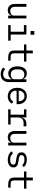

<svg xmlns="http://www.w3.org/2000/svg" viewBox="2204 -2984 992 5440"><g transform="rotate(90 2700.0 -264.0)"><path d="M422 -84H418Q399 -40 364.5 -14Q330 12 271 12Q189 12 140.5 -40Q92 -92 92 -185V-516H172V-199Q172 -129 203 -94Q234 -59 294 -59Q347 -59 384.5 -84.5Q422 -110 422 -158V-516H502V0H422Z M690 -70H879V-445H690V-516H959V-70H1132V0H690ZM965 -740V-634H859V-740Z M1491 -172Q1491 -124 1506 -101.5Q1521 -79 1549.5 -73.5Q1578 -68 1635 -68H1698V0H1636Q1557 0 1509.5 -13.5Q1462 -27 1436.5 -65Q1411 -103 1411 -173V-448H1239V-516H1411V-698H1491V-516H1726V-448H1491Z M2305 -17Q2305 90 2245 151Q2185 212 2078 212Q1962 212 1893 141L1940 86Q1994 142 2079 142Q2152 142 2188.5 103.5Q2225 65 2225 -12V-98H2221Q2196 -51 2156 -26.5Q2116 -2 2062 -2Q1968 -2 1914 -72.5Q1860 -143 1860 -265Q1860 -387 1914 -457.5Q1968 -528 2062 -528Q2116 -528 2156 -503.5Q2196 -479 2221 -432H2225V-516H2305ZM2225 -179V-351Q2225 -401 2187 -429Q2149 -457 2093 -457Q2024 -457 1985 -415Q1946 -373 1946 -302V-228Q1946 -157 1985 -115Q2024 -73 2093 -73Q2149 -73 2187 -101Q2225 -129 2225 -179Z M2467 -257Q2467 -338 2497 -399.5Q2527 -461 2580.5 -494.5Q2634 -528 2704 -528Q2772 -528 2824 -495.5Q2876 -463 2904.5 -406Q2933 -349 2933 -276V-238H2551V-214Q2551 -145 2594 -101Q2637 -57 2709 -57Q2760 -57 2798 -80.5Q2836 -104 2857 -147L2916 -107Q2892 -53 2837.5 -20.5Q2783 12 2709 12Q2636 12 2581 -21Q2526 -54 2496.5 -115Q2467 -176 2467 -257ZM2551 -305V-298H2847V-309Q2847 -377 2807.5 -419.5Q2768 -462 2704 -462Q2661 -462 2626 -441.5Q2591 -421 2571 -385Q2551 -349 2551 -305Z M3077 -68H3228V-448H3077V-516H3308V-386H3313Q3351 -516 3487 -516H3559V-436H3462Q3389 -436 3348.5 -395Q3308 -354 3308 -291V-68H3508V0H3077Z M4022 -84H4018Q3999 -40 3964.5 -14Q3930 12 3871 12Q3789 12 3740.5 -40Q3692 -92 3692 -185V-516H3772V-199Q3772 -129 3803 -94Q3834 -59 3894 -59Q3947 -59 3984.5 -84.5Q4022 -110 4022 -158V-516H4102V0H4022Z M4267 -89 4321 -136Q4359 -95 4404 -75Q4449 -55 4508 -55Q4571 -55 4608 -77.5Q4645 -100 4645 -144Q4645 -181 4621 -197Q4597 -213 4554 -219L4473 -231Q4424 -238 4387 -250.5Q4350 -263 4323 -292.5Q4296 -322 4296 -374Q4296 -449 4353 -488.5Q4410 -528 4504 -528Q4636 -528 4714 -445L4662 -396Q4639 -423 4600.5 -442Q4562 -461 4501 -461Q4440 -461 4407.5 -440Q4375 -419 4375 -379Q4375 -342 4399.5 -326Q4424 -310 4466 -304L4547 -292Q4597 -285 4634 -272.5Q4671 -260 4697.5 -230.5Q4724 -201 4724 -149Q4724 -73 4665 -30.5Q4606 12 4506 12Q4428 12 4369 -14.5Q4310 -41 4267 -89Z M5091 -172Q5091 -124 5106 -101.5Q5121 -79 5149.5 -73.5Q5178 -68 5235 -68H5298V0H5236Q5157 0 5109.5 -13.5Q5062 -27 5036.5 -65Q5011 -103 5011 -173V-448H4839V-516H5011V-698H5091V-516H5326V-448H5091Z"/></g></svg>

Font: iA Writer Duo V
Style: Regular
Weight: 400
Designer: Mike Abbink, Paul van der Laan, Pieter van Rosmalen, Oliver Reichenstein
Foundry: Information Architects Inc.
Version: Version 2.000